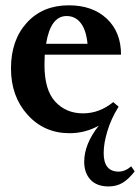

<svg xmlns="http://www.w3.org/2000/svg" viewBox="-20 -480 517 708"><path d="M236.3 11.2Q143.1 11.2 81.8 -56.6Q20.5 -124.5 20.5 -227.5Q20.5 -332 78.9 -396.2Q137.2 -460.4 233.9 -460.4Q321.3 -460.4 373.8 -411.1Q426.3 -361.8 426.3 -278.3H145Q144 -252.9 144 -240.7Q144 -147.9 183.8 -105Q223.6 -62 286.1 -62Q346.7 -62 397.5 -103.5L417.5 -86.4L414.6 -82Q390.1 -42.5 376.2 2.7Q362.3 47.9 362.3 84.5Q362.3 152.8 417.5 152.8Q441.4 152.8 463.9 133.3L476.6 151.9Q453.6 181.6 431.2 194.6Q408.7 207.5 380.4 207.5Q336.9 207.5 313.7 182.6Q290.5 157.7 290.5 116.7Q290.5 51.3 344.2 -16.6Q293.9 11.2 236.3 11.2ZM225.6 -420.9Q166.5 -420.9 149.9 -318.4H302.7Q297.9 -369.1 277.8 -395Q257.8 -420.9 225.6 -420.9Z"/></svg>

Font: Elstob 8pt
Style: Bold
Weight: 700
Designer: Peter S. Baker
Version: Version 1.015